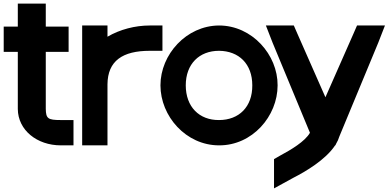

<svg xmlns="http://www.w3.org/2000/svg" viewBox="-86 -754 2149 1062"><path d="M167.2 -467V-152C168.3 -98 178.7 -90 250.5 -90H320.5V50H250.5C118.8 50 13.5 -34 12.5 -151V-152V-467H4.5H-65.5V-607H4.5H12.5V-664V-734H167.2V-664V-607H223.5H293.5V-467H223.5Z M508.5 -550.9C576.8 -591 661.1 -613 742.5 -613H812.5V-473H742.5C592.3 -473 509.6 -417.6 508.5 -287.5V-282V-212V-20V50H368.5V-20V-212V-282C368.5 -283.2 368.5 -284.5 368.5 -285.7V-543V-613H508.5Z M801.5 -282C801.5 -453 945 -612 1125.5 -613C1308.3 -613 1450.5 -451 1449.5 -282C1449.5 -111 1309.5 51 1125.5 50C942.7 50 801.5 -111 801.5 -282ZM941.5 -282C941.5 -163 1016.2 -89 1125.5 -90C1235.9 -90 1310.5 -163 1309.5 -282C1309.5 -400 1235.9 -472 1125.5 -473C1016.2 -473 941.5 -400 941.5 -282Z M1869.2 -568 1888.8 -613H2043.3L2006.3 -518L1791 1C1787 14.9 1780.7 28.5 1772.8 41.8L1769.2 50H1767.6C1714.7 130.3 1601.6 196.3 1539.2 228L1429.7 288V126L1464.7 106C1521.3 75.7 1601.3 28.6 1628.4 -19.6L1421.7 -518L1384.7 -613H1539.2L1558.8 -568L1714 -216Z"/></svg>

Font: Nordica Plus
Style: NordicaClassicRgExt
Weight: 500
Version: Version 1.01